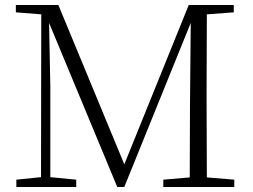

<svg xmlns="http://www.w3.org/2000/svg" viewBox="-20 -743 1005 763"><path d="M733 0H629V-29L734 -38Q735 -187 735 -325L738 -652L474 0H446L175 -652L180 -398V-39L283 -29V0H45V-29L143 -39L144 -686L43 -694V-723H212L474 -90L730 -723H909V-694L802 -686Q801 -539 801 -390V-333Q801 -185 802 -38L911 -29V0Z"/></svg>

Font: Minh Nguyen ExtraLight
Style: Regular
Weight: 250
Designer: Ryoko NISHIZUKA 西塚涼子 (kana & ideographs); Frank Grießhammer (Latin, Greek & Cyrillic); Wenlong ZHANG 张文龙 (bopomofo); San
Foundry: Adobe
Version: Version 1.100;July 7, 2023;FontCreator 14.0.0.2814 64-bit